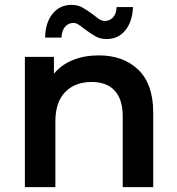

<svg xmlns="http://www.w3.org/2000/svg" viewBox="-20 -767 725 787"><path d="M608 -306V0H483V-290Q483 -360 450 -395.5Q417 -431 356 -431Q287 -431 247 -389.5Q207 -348 207 -270V0H82V-534H201V-465Q232 -502 279 -521Q326 -540 385 -540Q486 -540 547 -481Q608 -422 608 -306ZM328 -647Q312 -660 301.5 -666.5Q291 -673 281 -673Q260 -673 246.5 -657Q233 -641 232 -613H165Q166 -674 195.5 -710.5Q225 -747 273 -747Q298 -747 316.5 -737Q335 -727 362 -707Q378 -694 388.5 -687.5Q399 -681 409 -681Q430 -681 443.5 -696Q457 -711 458 -738H525Q523 -679 494 -643Q465 -607 417 -607Q392 -607 373.5 -617Q355 -627 328 -647Z"/></svg>

Font: APTA Sans SemiBold
Style: Bold
Weight: 600
Version: Version 7.200